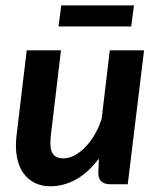

<svg xmlns="http://www.w3.org/2000/svg" viewBox="-20 -667 567 695"><path d="M200.7 -484.9 164.1 -177.2Q158.7 -131.8 169.7 -112.8Q180.7 -93.8 209.5 -93.8Q228.5 -93.8 248.5 -104Q268.6 -114.3 287.4 -133.1Q306.2 -151.9 322 -178.5Q337.9 -205.1 348.1 -237.8L377.4 -484.9H501.5L442.4 0H380.4Q334.5 0 335.9 -42.5L337.9 -93.3Q300.3 -42.5 255.4 -17.6Q210.4 7.3 162.6 7.3Q130.9 7.3 106 -4.9Q81.1 -17.1 64.5 -40.5Q47.9 -64 41.3 -98.4Q34.7 -132.8 40 -177.2L76.7 -484.9ZM201.7 -647.5H464.8L455.1 -571.3H191.9Z"/></svg>

Font: Carlito
Style: Bold Italic
Weight: 700
Italic angle: -7°
Designer: Lukasz Dziedzic
Foundry: tyPoland Lukasz Dziedzic
Version: Version 1.104